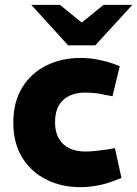

<svg xmlns="http://www.w3.org/2000/svg" viewBox="-20 -764 566 792"><path d="M311 8Q234 8 171.5 -23Q109 -54 72 -113.5Q35 -173 35 -258Q35 -345 72.5 -404.5Q110 -464 172.5 -494.5Q235 -525 313 -525Q348 -525 382 -518.5Q416 -512 448 -501L474 -491L444 -367L412 -373Q391 -378 371 -380Q351 -382 330 -382Q293 -382 265.5 -368.5Q238 -355 222.5 -328.5Q207 -302 207 -260Q207 -219 223 -192Q239 -165 267 -152Q295 -139 331 -139Q349 -139 370.5 -141Q392 -143 420 -147L454 -153L481 -30L453 -19Q417 -5 380.5 1.5Q344 8 311 8ZM261 -577 293 -651 407 -744H526L373 -577ZM261 -577 109 -744H227L342 -651L373 -577Z"/></svg>

Font: REM
Style: Bold
Weight: 700
Designer: Octavio Pardo
Foundry: Ashler Design
Version: Version 1.005;gftools[0.9.28]